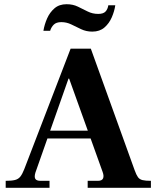

<svg xmlns="http://www.w3.org/2000/svg" viewBox="-20 -891 749 911"><path d="M7 0V-33Q35 -33 51 -37Q67 -41 76.5 -53Q86 -65 95 -88L315 -660H411L619 -83Q627 -61 634.5 -50.5Q642 -40 656 -36.5Q670 -33 696 -33V0H396V-33H444Q464 -33 469 -44.5Q474 -56 467 -75L308 -518H305L148 -72Q142 -52 147.5 -42.5Q153 -33 173 -33H215V0ZM190 -234 196 -271H417L422 -234ZM418 -741Q389 -741 365 -752.5Q341 -764 318.5 -775Q296 -786 271 -786Q247 -786 235 -774Q223 -762 218 -745H186Q191 -775 203.5 -803.5Q216 -832 238.5 -851.5Q261 -871 296 -871Q326 -871 349.5 -859.5Q373 -848 396 -836.5Q419 -825 446 -825Q470 -825 480.5 -836Q491 -847 494 -866H527Q523 -838 510.5 -809Q498 -780 475.5 -760.5Q453 -741 418 -741Z"/></svg>

Font: Frank Ruhl Libre
Style: Bold
Weight: 700
Designer: Yanek Iontef
Foundry: Fontef
Version: Version 6.004